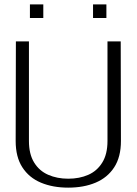

<svg xmlns="http://www.w3.org/2000/svg" viewBox="-20 -850 627 881"><path d="M292.9 11Q222.2 11 167.7 -11.9Q113.3 -34.7 82.6 -82.2Q51.9 -129.6 51.9 -203.1L52.9 -660H112.8V-203.1Q112.8 -142.8 136.6 -104.3Q160.3 -65.7 201.3 -47.9Q242.2 -30 293 -30Q344.7 -30 385.2 -47.9Q425.7 -65.7 449.4 -104.3Q473.2 -142.8 473.2 -203.1V-660H533.9L534.9 -203.1Q534.9 -129.8 504.1 -82.4Q473.3 -35 418.9 -12Q364.6 11 292.9 11ZM117.3 -767.3V-829.9H178.7V-767.3ZM406.9 -767.3V-829.9H468.2V-767.3Z"/></svg>

Font: Panamera Thin
Style: Regular
Weight: 100
Designer: Bastien Sozeau
Foundry: NBR — Bastien Sozeau
Version: Version 3.003;gftools[0.9.33]